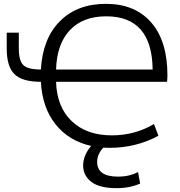

<svg xmlns="http://www.w3.org/2000/svg" viewBox="-20 -760 937 1000"><path d="M518 9Q486 43 486 84Q486 160 596 160Q653 160 699 136L710 196Q656 220 588 220Q498 220 455.5 187Q413 154 413 102Q413 49 455 0Q338 -26 269 -113Q200 -200 193 -334H192Q96 -334 55.5 -373.5Q15 -413 15 -507V-590H78V-508Q78 -443 102 -420.5Q126 -398 192 -398H193Q202 -559 292 -649.5Q382 -740 532 -740Q683 -740 767.5 -643Q852 -546 852 -368Q852 -352 850 -334H272Q276 -203 353.5 -129Q431 -55 563 -55Q682 -55 782 -114L805 -53Q689 10 550 10Q528 10 518 9ZM272 -398H775Q772 -675 533 -675Q412 -675 344 -603Q276 -531 272 -398Z"/></svg>

Font: M PLUS 1p
Style: Regular
Weight: 400
Version: Version 1.062